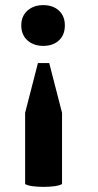

<svg xmlns="http://www.w3.org/2000/svg" viewBox="-20 -532 384 749"><path d="M233 -433Q233 -396 210 -374.5Q187 -353 149 -353Q111 -353 87 -374.5Q63 -396 63 -433Q63 -469 87 -490.5Q111 -512 149 -512Q187 -512 210 -490.5Q233 -469 233 -433ZM172 -286 222 -92V186Q211 192 191.5 194.5Q172 197 150 197Q128 197 108 194.5Q88 192 78 186V-92L128 -286Z"/></svg>

Font: PTSerif
Style: Bold
Weight: 700
Designer: A.Korolkova, O.Umpeleva, V.Yefimov
Foundry: ParaType Ltd
Version: Version 1.000W OFL; ttfautohint (v1.2) -l 8 -r 50 -G 200 -x 